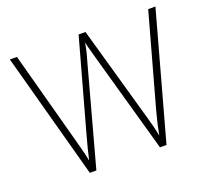

<svg xmlns="http://www.w3.org/2000/svg" viewBox="-121 -869 1123 1024"><g transform="rotate(-20 440.5 -357.0)"><path d="M855 -714 658 0H621L464 -559Q456 -590 449 -613.5Q442 -637 437 -662Q433 -639 428.5 -619Q424 -599 417 -576L260 0H223L29 -714H69L210 -192Q220 -153 228 -123.5Q236 -94 242 -63Q249 -94 256.5 -124.5Q264 -155 275 -194L419 -714H458L606 -191Q618 -150 625.5 -120.5Q633 -91 639 -60Q645 -92 651.5 -121Q658 -150 669 -191L814 -714Z"/></g></svg>

Font: Noto Sans Kannada ExtraLight
Style: Regular
Weight: 200
Designer: Jelle Bosma - Monotype Design Team
Foundry: Monotype Imaging Inc.
Version: Version 2.005; ttfautohint (v1.8.4.7-5d5b)